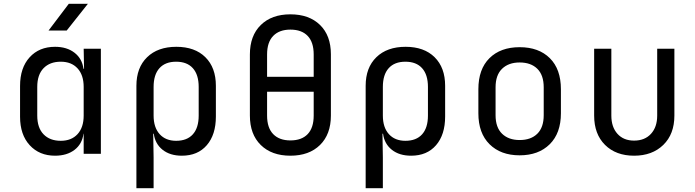

<svg xmlns="http://www.w3.org/2000/svg" viewBox="-20 -805 3640 1005"><path d="M234 -645 340 -785H440L329 -645ZM268 10Q186 10 135.5 -45Q85 -100 85 -194V-355Q85 -450 135 -505Q185 -560 268 -560Q330 -560 370 -529Q410 -498 417 -445H420L418 -550H508V0H418V-105H417Q410 -51 370 -20.5Q330 10 268 10ZM298 -68Q354 -68 386 -103Q418 -138 418 -200V-350Q418 -412 386 -447Q354 -482 298 -482Q241 -482 208 -448Q175 -414 175 -350V-200Q175 -136 208 -102Q241 -68 298 -68Z M694 180V-356Q694 -451 750 -505.5Q806 -560 903 -560Q1000 -560 1055 -505.5Q1110 -451 1110 -356V-195Q1110 -100 1062.5 -45Q1015 10 932 10Q870 10 831 -21Q792 -52 785 -105H782L784 20V180ZM902 -68Q959 -68 989.5 -102Q1020 -136 1020 -200V-350Q1020 -414 989.5 -448Q959 -482 902 -482Q845 -482 814.5 -448Q784 -414 784 -350V-200Q784 -138 815.5 -103Q847 -68 902 -68Z M1500 10Q1402 10 1345 -46Q1288 -102 1288 -200V-520Q1288 -618 1345 -674Q1402 -730 1500 -730Q1598 -730 1655 -674.5Q1712 -619 1712 -521V-200Q1712 -102 1655 -46Q1598 10 1500 10ZM1378 -403H1622V-520Q1622 -584 1590.5 -617Q1559 -650 1500 -650Q1442 -650 1410 -617Q1378 -584 1378 -520ZM1500 -70Q1559 -70 1590.5 -103Q1622 -136 1622 -200V-325H1378V-200Q1378 -136 1410 -103Q1442 -70 1500 -70Z M1894 180V-356Q1894 -451 1950 -505.5Q2006 -560 2103 -560Q2200 -560 2255 -505.5Q2310 -451 2310 -356V-195Q2310 -100 2262.5 -45Q2215 10 2132 10Q2070 10 2031 -21Q1992 -52 1985 -105H1982L1984 20V180ZM2102 -68Q2159 -68 2189.5 -102Q2220 -136 2220 -200V-350Q2220 -414 2189.5 -448Q2159 -482 2102 -482Q2045 -482 2014.5 -448Q1984 -414 1984 -350V-200Q1984 -138 2015.5 -103Q2047 -68 2102 -68Z M2700 8Q2601 8 2542.5 -50Q2484 -108 2484 -212V-338Q2484 -443 2542 -500.5Q2600 -558 2700 -558Q2800 -558 2858 -500.5Q2916 -443 2916 -338V-212Q2916 -108 2857.5 -50Q2799 8 2700 8ZM2700 -72Q2759 -72 2792.5 -105Q2826 -138 2826 -202V-348Q2826 -412 2792.5 -445Q2759 -478 2700 -478Q2642 -478 2608 -445Q2574 -412 2574 -348V-202Q2574 -138 2608 -105Q2642 -72 2700 -72Z M3299 10Q3204 10 3147 -46.5Q3090 -103 3090 -200V-550H3180V-200Q3180 -140 3212 -104.5Q3244 -69 3299 -69Q3355 -69 3387.5 -104.5Q3420 -140 3420 -200V-550H3510V-200Q3510 -103 3452 -46.5Q3394 10 3299 10Z"/></svg>

Font: JetBrainsMonoNL NFM
Style: Regular
Weight: 400
Monospace: yes
Designer: Philipp Nurullin, Konstantin Bulenkov
Foundry: JetBrains
Version: Version 2.304; ttfautohint (v1.8.4.7-5d5b);Nerd Fonts 3.3.0